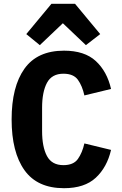

<svg xmlns="http://www.w3.org/2000/svg" viewBox="-20 -976 640 1008"><path d="M316 12Q176 12 108.5 -82.5Q41 -177 41 -349Q41 -521 108.5 -615.5Q176 -710 316 -710Q424 -710 483 -655.5Q542 -601 563 -509L423 -475Q412 -525 389 -557Q366 -589 313 -589Q252 -589 226.5 -541Q201 -493 201 -410V-288Q201 -205 226.5 -157Q252 -109 313 -109Q366 -109 389 -141.5Q412 -174 423 -223L563 -189Q542 -98 483 -43Q424 12 316 12ZM374 -956 506 -797 431 -739 310 -854 189 -739 118 -797 250 -956Z"/></svg>

Font: Lilex Nerd Font
Style: Bold
Weight: 700
Designer: Mike Abbink, Paul van der Laan, Pieter van Rosmalen, Mikhael Khrustik
Foundry: Mikhael Khrustik
Version: Version 2.400; ttfautohint (v1.8.4.7-5d5b);Nerd Fonts 3.3.0